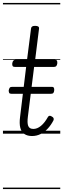

<svg xmlns="http://www.w3.org/2000/svg" viewBox="-20 -905 428 1300"><path d="M197 16Q166 16 145.5 2.5Q125 -11 117.5 -39.5Q110 -68 116 -114L157 -452H80Q69 -452 65.5 -458Q62 -464 63 -476Q65 -488 70 -494Q75 -500 85 -500H163L190 -711Q191 -721 197.5 -725.5Q204 -730 218 -730Q233 -730 239.5 -725Q246 -720 244 -709L218 -500H351Q362 -500 365.5 -494Q369 -488 368 -476Q366 -463 361 -457.5Q356 -452 346 -452H211L169 -117Q163 -73 171 -52.5Q179 -32 206 -32Q232 -32 257 -52.5Q282 -73 304 -112Q308 -120 315 -121Q322 -122 331 -116Q341 -111 343 -104Q345 -97 342 -90Q326 -59 304 -35Q282 -11 255 2.5Q228 16 197 16ZM57 -270Q45 -270 42 -276.5Q39 -283 39 -293Q41 -304 45.5 -310.5Q50 -317 62 -317H330Q342 -317 345 -310Q348 -303 347 -293Q346 -282 341.5 -276Q337 -270 325 -270ZM0 365H388V375H0ZM0 -20H388V0H0ZM0 -505H388V-500H0ZM0 -885H388V-875H0Z"/></svg>

Font: Playwrite GB S Guides
Style: Italic
Weight: 400
Italic angle: -7.01216°
Designer: Veronika Burian, José Scaglione
Foundry: TypeTogether
Version: Version 1.002